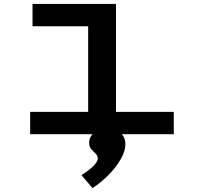

<svg xmlns="http://www.w3.org/2000/svg" viewBox="-20 -685 1040 980"><path d="M134 0V-114H430V-551H146V-665H572V-114H867V0ZM452 275 396 209Q479 155 479 124Q479 109 468 99Q457 89 446 77Q435 65 435 42Q435 15 459.5 -7.5Q484 -30 523 -30Q568 -30 594 -8Q620 14 620 52Q620 86 596.5 127Q573 168 535 207Q497 246 452 275Z"/></svg>

Font: Inconsolata UltraExpanded ExtraBold
Style: Regular
Weight: 800
Width: 9
Monospace: yes
Designer: Raph Levien, Cyreal, Brenton Simpson
Foundry: Raph Levien, Cyreal, Google
Version: Version 3.001; ttfautohint (v1.8.2.53-6de2)